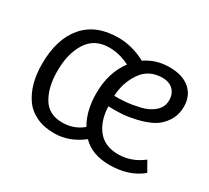

<svg xmlns="http://www.w3.org/2000/svg" viewBox="-110 -687 955 878"><g transform="rotate(30 368.0 -248.0)"><path d="M561 -511Q630 -511 668.5 -477.5Q707 -444 707 -387Q707 -341 683.5 -306.5Q660 -272 626.5 -255Q593 -238 549 -228Q505 -218 472 -216.5Q439 -215 407 -216Q409 -142 446 -95Q483 -48 555 -48Q624 -48 683 -94L713 -41Q647 14 544 14Q452 14 401 -39Q331 15 253 15Q198 15 157.5 -4.5Q117 -24 93.5 -58.5Q70 -93 58.5 -136.5Q47 -180 47 -232Q47 -364 110 -437.5Q173 -511 290 -511Q364 -511 435 -473Q490 -511 561 -511ZM277 -451Q200 -451 162 -391.5Q124 -332 124 -240Q124 -155 156.5 -100.5Q189 -46 260 -46Q322 -46 367 -84Q329 -148 329 -241Q329 -349 385 -424Q331 -451 277 -451ZM558 -453Q485 -453 447 -397Q409 -341 406 -271Q432 -270 465.5 -273Q499 -276 539.5 -285.5Q580 -295 607 -319Q634 -343 634 -378Q634 -413 613 -433Q592 -453 558 -453Z"/></g></svg>

Font: BreeCF
Style: Light
Weight: 300
Designer: Veronika Burian, Jos Scaglione
Foundry: TypeTogether
Version: Version 0.0.2